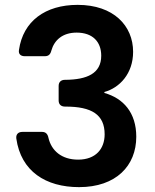

<svg xmlns="http://www.w3.org/2000/svg" viewBox="-20 -763 638 789"><path d="M299 -743C166 -743 75 -676 58 -558C55 -541 65 -532 82 -532H164C179 -532 187 -539 191 -555C203 -598 237 -629 295 -629C360 -629 396 -592 396 -534C396 -460 336 -436 250 -435H247C231 -435 221 -426 221 -410V-350C221 -334 231 -325 247 -325H249C357 -325 410 -292 410 -211C410 -152 374 -107 301 -107C233 -107 191 -144 179 -197C176 -212 168 -221 153 -221H72C55 -221 45 -211 47 -194C66 -59 168 6 305 6C457 6 540 -82 540 -201C540 -300 487 -359 409 -381V-385C471 -402 527 -460 527 -550C527 -657 447 -743 299 -743Z"/></svg>

Font: Arvore Sans SemiBold
Style: Regular
Weight: 600
Designer: Jonny Pinhorn (Latin) Dan Schunck (customization for Arvore)
Version: Version 1.000;Glyphs 3.3 (3305)